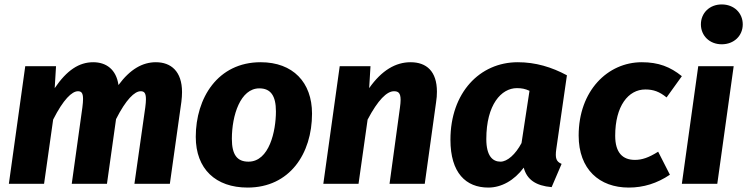

<svg xmlns="http://www.w3.org/2000/svg" viewBox="-20 -830 3374 867"><path d="M463 0 504 -292C549 -381 588 -418 615 -418C630 -418 639 -412 639 -382C639 -372 638 -360 636 -345L587 0H747L799 -370C801 -386 802 -401 802 -414C802 -508 752 -549 684 -549C624 -549 568 -518 515 -446C505 -517 459 -549 401 -549C337 -549 282 -513 227 -432L233 -531H94L20 0H179L220 -290C266 -381 305 -418 332 -418C347 -418 355 -411 355 -383C355 -373 354 -361 352 -345L304 0Z M1157 -549C963 -549 864 -387 864 -212C864 -67 954 17 1098 17C1288 17 1389 -136 1389 -317C1389 -458 1303 -549 1157 -549ZM1151 -431C1202 -431 1226 -398 1226 -327C1226 -238 1196 -100 1102 -100C1051 -100 1027 -131 1027 -203C1027 -310 1066 -431 1151 -431Z M1898 0 1949 -367C1952 -385 1953 -401 1953 -416C1953 -508 1906 -549 1834 -549C1767 -549 1704 -513 1647 -432L1653 -531H1514L1440 0H1599L1640 -290C1687 -379 1727 -418 1759 -418C1778 -418 1789 -411 1789 -379C1789 -370 1788 -358 1786 -344L1739 0Z M2540 -490C2471 -527 2399 -549 2318 -549C2146 -549 2014 -411 2014 -199C2014 -49 2084 17 2185 17C2244 17 2302 -15 2345 -73C2359 -19 2400 9 2471 15L2516 -90C2492 -100 2486 -115 2492 -157ZM2240 -100C2205 -100 2176 -125 2176 -202C2176 -358 2244 -432 2314 -432C2336 -432 2351 -429 2371 -420L2335 -184C2308 -133 2271 -100 2240 -100Z M2847 -108C2792 -108 2758 -140 2758 -217C2758 -351 2817 -426 2894 -426C2931 -426 2958 -416 2990 -390L3059 -486C3007 -528 2954 -549 2878 -549C2724 -549 2593 -420 2593 -218C2593 -65 2687 17 2819 17C2886 17 2947 -2 3005 -41L2952 -145C2909 -118 2879 -108 2847 -108Z M3219 0 3293 -531H3133L3059 0ZM3239 -630C3295 -630 3334 -669 3334 -720C3334 -771 3295 -810 3239 -810C3184 -810 3145 -771 3145 -720C3145 -669 3184 -630 3239 -630Z"/></svg>

Font: Fira Sans OT
Style: Bold Italic
Weight: 700
Italic angle: -8°
Designer: Carrois Corporate & Edenspiekermann
Foundry: Carrois Corporate GbR & Edenspiekermann AG
Version: Version 2.001